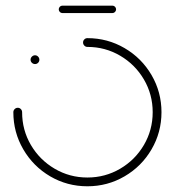

<svg xmlns="http://www.w3.org/2000/svg" viewBox="-20 -652 611 672"><path d="M87 -443Q87 -449.3 91.7 -453.9Q96.3 -458.5 102.6 -458.5Q108.9 -458.5 113.3 -453.9Q117.8 -449.3 117.8 -443Q117.8 -436.7 113.3 -432.2Q108.9 -427.8 102.6 -427.8Q96.3 -427.8 91.7 -432.2Q87 -436.7 87 -443ZM270.7 -503.3Q270.7 -509.6 275.2 -514.1Q279.6 -518.5 285.9 -518.5Q356.3 -518.5 415.9 -483.7Q475.6 -448.9 510.4 -389.3Q545.2 -329.6 545.2 -259.3Q545.2 -188.9 510.4 -129.3Q475.6 -69.6 415.9 -34.8Q356.3 0 285.9 0Q215.2 0 155.7 -34.8Q96.3 -69.6 61.5 -129.3Q26.7 -188.9 26.7 -259.3Q26.7 -265.6 31.3 -270.2Q35.9 -274.8 42.2 -274.8Q48.5 -274.8 53 -270.2Q57.4 -265.6 57.4 -259.3Q57.4 -197 88.1 -144.6Q118.9 -92.2 171.3 -61.5Q223.7 -30.7 285.9 -30.7Q348.1 -30.7 400.6 -61.5Q453 -92.2 483.7 -144.6Q514.4 -197 514.4 -259.3Q514.4 -321.5 483.7 -373.9Q453 -426.3 400.6 -457Q348.1 -487.8 285.9 -487.8Q279.6 -487.8 275.2 -492.4Q270.7 -497 270.7 -503.3ZM185.6 -619.3Q185.6 -624.4 189.3 -628.3Q193 -632.2 198.1 -632.2H373.7Q378.9 -632.2 382.6 -628.3Q386.3 -624.4 386.3 -619.3Q386.3 -614.1 382.6 -610.2Q378.9 -606.3 373.7 -606.3H198.1Q193 -606.3 189.3 -610.2Q185.6 -614.1 185.6 -619.3Z"/></svg>

Font: 26F Galaxy Sans Ultra Light
Style: Regular
Weight: 200
Designer: C₂₉H₂₅N₃O₅
Version: Version 1.100